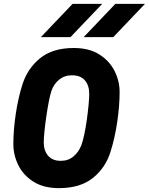

<svg xmlns="http://www.w3.org/2000/svg" viewBox="-20 -960 769 992"><path d="M285 12Q205 12 152.5 -21.5Q100 -55 74.5 -107Q49 -159 49 -215Q49 -288 61.5 -371.5Q74 -455 96 -524Q122 -606 187 -659Q252 -712 361 -712Q441 -712 493.5 -678.5Q546 -645 572 -593Q598 -541 598 -485Q598 -412 585.5 -328.5Q573 -245 551 -176Q526 -94 460.5 -41Q395 12 285 12ZM294 -129Q333 -129 360 -152Q387 -175 400 -209Q408 -230 415.5 -265.5Q423 -301 428.5 -340.5Q434 -380 437.5 -416.5Q441 -453 441 -475Q441 -519 418.5 -545Q396 -571 352 -571Q313 -571 285.5 -548.5Q258 -526 246 -491Q239 -471 232 -434.5Q225 -398 219 -356.5Q213 -315 209.5 -279.5Q206 -244 206 -225Q206 -182 228.5 -155.5Q251 -129 294 -129ZM191 -768 355 -940H508L344 -768ZM412 -768 576 -940H729L565 -768Z"/></svg>

Font: Finlandica
Style: Bold Italic
Weight: 700
Italic angle: -8°
Designer: Niklas Ekholm, Juho Hiilivirta, Jaakko Suomalainen
Foundry: Helsinki Type Studio
Version: Version 1.064; ttfautohint (v1.8.4.7-5d5b)